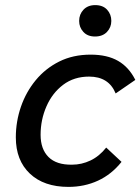

<svg xmlns="http://www.w3.org/2000/svg" viewBox="-20 -723 550 752"><path d="M248 9Q152 9 97 -43Q42 -95 42 -185Q42 -247 62 -305Q82 -363 120 -409Q158 -455 212 -482Q266 -509 335 -509Q400 -509 442.5 -484.5Q485 -460 510 -410L433 -357Q406 -423 329 -423Q270 -423 227.5 -391Q185 -359 162 -306.5Q139 -254 139 -195Q139 -139 170 -108Q201 -77 262 -78Q300 -78 334.5 -94.5Q369 -111 396 -145L456 -89Q417 -40 364 -15.5Q311 9 248 9ZM352 -580Q323 -580 306.5 -598Q290 -616 290 -641Q290 -667 307 -685Q324 -703 353 -703Q383 -703 399.5 -685Q416 -667 416 -641Q416 -616 399 -598Q382 -580 352 -580Z"/></svg>

Font: Livvic Medium
Style: Italic
Weight: 500
Italic angle: -10°
Designer: Jacques Le Bailly, Baron von Fonthausen
Version: Version 1.001; ttfautohint (v1.8.2)